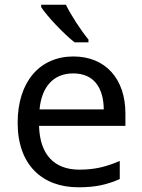

<svg xmlns="http://www.w3.org/2000/svg" viewBox="-20 -786 604 816"><path d="M260 -766H155V-756C178 -719 251 -642 297 -606H356V-618C325 -655 282 -721 260 -766ZM292 -546C150 -546 55 -440 55 -264C55 -85 160 10 313 10C386 10 434 -1 489 -25V-102C433 -78 385 -65 317 -65C210 -65 149 -130 146 -251H513V-304C513 -450 429 -546 292 -546ZM291 -474C380 -474 420 -412 421 -321H148C157 -417 207 -474 291 -474Z"/></svg>

Font: Noto Sans Lycian
Style: Regular
Weight: 400
Designer: Monotype Design Team
Foundry: Monotype Imaging Inc.
Version: Version 2.002